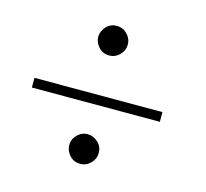

<svg xmlns="http://www.w3.org/2000/svg" viewBox="-89 -851 842 784"><g transform="rotate(15 332.5 -458.5)"><path d="M312.5 -625Q286.1 -625 268.6 -643.6Q250 -664.1 250 -687.5Q250 -710.9 268.6 -731.4Q286.1 -750 312.5 -750Q337.9 -750 356.4 -731.4Q375 -712.9 375 -687.5Q375 -662.1 356.4 -643.6Q337.9 -625 312.5 -625ZM375 -229.5Q375 -204.1 356.4 -185.5Q337.9 -167 312.5 -167Q286.1 -167 268.6 -185.5Q250 -206.1 250 -229.5Q250 -254.9 268.6 -273.4Q287.1 -292 312.5 -292Q335.9 -292 356.4 -273.4Q375 -255.9 375 -229.5ZM583 -458V-417H42V-458Z"/></g></svg>

Font: okolaksMetalik
Style: bold
Weight: 700
Width: 7
Version: Version 0.6